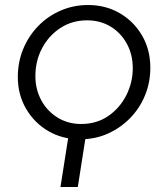

<svg xmlns="http://www.w3.org/2000/svg" viewBox="-20 -542 670 765"><path d="M221 203 253 -1H322L290 203ZM299 13Q229 13 173 -19.5Q117 -52 84 -108.5Q51 -165 51 -235Q51 -295 72.5 -347Q94 -399 132.5 -438.5Q171 -478 222 -500Q273 -522 331 -522Q401 -522 457 -489.5Q513 -457 546 -400.5Q579 -344 579 -272Q579 -214 558 -162.5Q537 -111 499 -72Q461 -33 410.5 -10Q360 13 299 13ZM303 -48Q365 -48 411 -79.5Q457 -111 483 -162Q509 -213 509 -270Q509 -325 485 -368.5Q461 -412 420 -436.5Q379 -461 327 -461Q268 -461 221.5 -431Q175 -401 148 -350.5Q121 -300 121 -239Q121 -186 144.5 -142.5Q168 -99 209.5 -73.5Q251 -48 303 -48Z"/></svg>

Font: MuseoModerno Thin Light
Style: Italic
Weight: 300
Italic angle: -9°
Version: Version 1.003